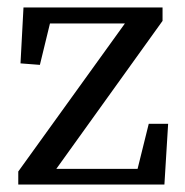

<svg xmlns="http://www.w3.org/2000/svg" viewBox="-20 -495 496 515"><path d="M43 -475H416V-439L131 -42H349L379 -163H431L421 0H29V-35L315 -432H114L87 -321L35 -325Z"/></svg>

Font: Source Serif Pro
Style: Regular
Weight: 400
Designer: Frank Grießhammer
Foundry: Adobe Systems Incorporated
Version: Version 2.000;PS 1.000;hotconv 16.6.51;makeotf.lib2.5.65220